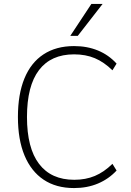

<svg xmlns="http://www.w3.org/2000/svg" viewBox="-20 -947 667 975"><path d="M356 8Q265 8 201.5 -34.5Q138 -77 104.5 -157.5Q71 -238 71 -353Q71 -468 104 -548.5Q137 -629 201 -671Q265 -713 356 -713Q423 -713 477.5 -690.5Q532 -668 572 -624L551 -590Q508 -632 461.5 -651.5Q415 -671 356 -671Q239 -671 178 -591Q117 -511 117 -353Q117 -195 178.5 -114.5Q240 -34 357 -34Q415 -34 461.5 -53.5Q508 -73 551 -115L572 -81Q532 -38 477.5 -15Q423 8 356 8ZM337 -765 444 -927H501L375 -765Z"/></svg>

Font: Nunito Sans 10pt SemiCondensed ExtraLight
Style: Regular
Weight: 250
Width: 4
Designer: Vernon Adams
Foundry: Vernon Adams
Version: Version 3.101;gftools[0.9.27]